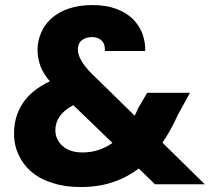

<svg xmlns="http://www.w3.org/2000/svg" viewBox="-20 -736 838 767"><path d="M398.9 -532.2Q400.4 -561 384.8 -575.2Q370.6 -587.9 347.2 -587.9Q323.2 -587.9 307.1 -575.2Q291 -562.5 291 -538.1Q291 -517.6 305.2 -493.2Q319.3 -468.8 347.2 -440.9L518.1 -273.9Q521.5 -282.2 524.9 -288.1L530.8 -301.8L567.9 -365.2H738.8L690.9 -277.8Q661.6 -213.4 628.9 -166L797.9 0H599.1L534.2 -63Q486.8 -26.4 429.2 -7.8Q372.6 11.2 301.8 11.2Q238.8 11.2 190.9 -4.9Q142.6 -19 107.9 -47.9Q73.2 -76.7 55.2 -116.2Q36.1 -153.8 36.1 -204.1Q36.1 -270 70.8 -323.2Q105.5 -376.5 179.2 -411.1Q151.4 -443.8 141.1 -473.1Q129.9 -505.9 129.9 -537.1Q129.9 -572.8 145 -606.9Q158.2 -638.2 187 -664.1Q216.8 -689.5 255.9 -702.1Q297.9 -715.8 349.1 -715.8Q402.3 -715.8 442.9 -701.2Q482.9 -686.5 509.8 -661.1Q535.6 -635.3 548.8 -602.1Q561.5 -564.9 560.1 -532.2ZM201.2 -215.8Q201.2 -178.7 230 -152.8Q258.8 -127 310.1 -127Q375.5 -127 429.2 -165L272.9 -315.9Q201.2 -278.3 201.2 -215.8Z"/></svg>

Font: PoppinsZ
Style: Bold
Weight: 700
Designer: Ninad Kale (Devanagari), Jonny Pinhorn (Latin)
Foundry: Indian Type Foundry
Version: Version 3.002;FEAKit 1.0